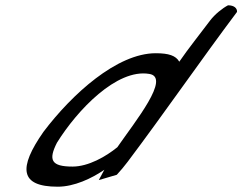

<svg xmlns="http://www.w3.org/2000/svg" viewBox="-20 -655 915 725"><path d="M144 -157C49 -21 54 50 198 50C260 50 326 19 374 -14L353 25L421 5C436 -11 449 -27 462 -44C599 -226 742 -433 875 -610C876 -624 864 -635 841 -635C820 -624 791 -601 773 -577C734 -525 692 -473 657 -422C644 -445 617 -454 568 -454C422 -454 252 -300 144 -157ZM195 -116C272 -240 421 -396 543 -376C627 -364 490 -196 423 -99C380 -64 314 -26 254 -26C173 -26 162 -51 195 -116Z"/></svg>

Font: Snowfall
Style: SuperObl
Weight: 400
Designer: Jasper
Foundry: Cannot Into Space Fonts
Version: Version 0.9